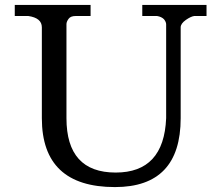

<svg xmlns="http://www.w3.org/2000/svg" viewBox="-20 -760 899 780"><path d="M95 -695Q150 -687 150 -649V-280Q150 0 447 0Q714 0 714 -280V-649Q714 -664 735 -679Q755 -693 769 -695H819V-740H558V-695H618Q636 -692 646 -682Q655 -671 655 -661V-280Q646 -59 450 -59Q250 -59 250 -280V-662Q250 -672 259 -684Q267 -695 288 -695H348V-740H40V-695Z"/></svg>

Font: Sawarabi Mincho
Style: Regular
Weight: 400
Version: Version 1.082; ttfautohint (v1.8.4.7-5d5b)